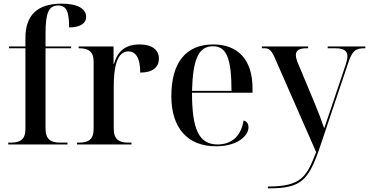

<svg xmlns="http://www.w3.org/2000/svg" viewBox="-20 -790 2018 1050"><path d="M25 0H349V-10H308C257 -10 229 -29 229 -87V-526H369V-536H229V-607C229 -721 247 -760 298 -760C342 -760 358 -729 358 -640C415 -640 451 -660 451 -698C451 -740 408 -770 317 -770C180 -770 119 -703 119 -582V-536H29V-526H119V-84C119 -28 91 -10 40 -10H25Z M401 0H699V-10H681C630 -10 602 -29 602 -87V-317C602 -406 614 -509 682 -509C717 -509 747 -481 747 -393C817 -393 849 -424 849 -469C849 -518 811 -547 743 -547C652 -547 619 -495 603 -440H601V-536H410V-526H413C464 -526 492 -508 492 -453V-84C492 -28 464 -10 413 -10H401Z M1161 10C1281 10 1339 -49 1339 -94C1339 -111 1331 -127 1312 -131C1298 -42 1243 0 1170 0C1069 0 1030 -80 1030 -283H1361V-307C1361 -466 1279 -547 1146 -547C1000 -547 917 -452 917 -264C917 -91 1005 10 1161 10ZM1246 -293H1030C1035 -470 1067 -537 1145 -537C1219 -537 1246 -470 1246 -293Z M1445 230V240H1452C1629 240 1669 196 1733 4L1885 -448C1906 -511 1924 -526 1972 -526H1978V-536H1772V-526H1814C1860 -526 1880 -512 1880 -482C1880 -470 1876 -454 1870 -435L1793 -206C1783 -176 1768 -133 1753 -88C1740 -127 1720 -180 1699 -230L1610 -443C1602 -462 1598 -477 1598 -489C1598 -517 1620 -526 1657 -526H1665V-536H1412V-526H1428C1452 -526 1465 -514 1483 -473L1709 42C1657 174 1631 230 1445 230Z"/></svg>

Font: Noto Serif Display Medium
Style: Regular
Weight: 500
Designer: Monotype Design Team
Foundry: Monotype Imaging Inc.
Version: Version 2.009